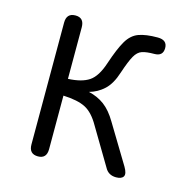

<svg xmlns="http://www.w3.org/2000/svg" viewBox="-80 -564 629 641"><g transform="rotate(15 235.0 -243.5)"><path d="M105 0Q74 0 74 -33V-454Q74 -487 105 -487Q135 -487 135 -454V-276Q182 -278 207.5 -295Q233 -312 249 -361Q267 -415 283 -442Q299 -469 323.5 -478Q348 -487 389 -487Q422 -487 422 -459Q422 -431 392 -431Q365 -431 350 -426Q335 -421 324.5 -402.5Q314 -384 300 -342Q287 -301 265 -280.5Q243 -260 214 -252Q245 -245 268.5 -227.5Q292 -210 312 -176L393 -42Q406 -20 400 -10Q394 0 375 0Q348 0 336 -23L261 -149Q239 -188 212 -202Q185 -216 135 -218V-33Q135 0 105 0Z"/></g></svg>

Font: Shin Retro Maru Gothic Regular
Style: Regular
Weight: 400
Designer: Iose
Foundry: Typographish
Version: Version 1.002